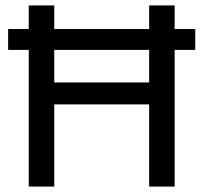

<svg xmlns="http://www.w3.org/2000/svg" viewBox="-20 -688 750 708"><path d="M180 -384H530V-504H180ZM86 0V-504H10V-581H86V-668H180V-581H530V-668H624V-581H700V-504H624V0H530V-303H180V0Z"/></svg>

Font: Atkinson Hyperlegible Pro
Style: Regular
Weight: 400
Designer: Elliott Scott, Megan Eiswerth, Linus Boman, Theodore Petrosky, Jacob Perez
Foundry: Braille Institute
Version: Version 1.5.1